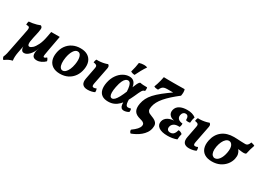

<svg xmlns="http://www.w3.org/2000/svg" viewBox="-30 -1643 3863 2813"><g transform="rotate(30 1901.5 -236.0)"><path d="M7.9 247.7Q-3.8 240 -9.6 227.9Q-15.4 215.8 -17 201Q-10.9 188.6 -5.6 174.9Q-0.4 161.3 5.9 135.4Q12.1 109.6 20.7 62.7L81 -240.2Q91.1 -286 94.7 -311.7Q98.3 -337.4 93.8 -349.2Q89.3 -361.1 75.8 -364.6Q62.2 -368.2 38.1 -368.7Q37.6 -382.4 39.7 -398.1Q41.7 -413.8 47.3 -426Q75.9 -427.5 109.4 -433.2Q143 -438.9 174.7 -447.9Q206.5 -456.9 229.9 -467Q244 -458.4 250.5 -448.6Q257.1 -438.9 256.4 -418.7Q255.7 -398.6 247.8 -360Q239.9 -321.3 224.6 -254.6Q207.1 -176.5 211.1 -143.7Q215.1 -111 238.1 -111Q260.1 -111 290 -137.8Q319.8 -164.7 348.4 -222.9Q377 -281 394 -374.1L409.6 -458H553.9L507.5 -207.4Q497.2 -151.5 493.5 -125Q489.8 -98.5 492.8 -90.7Q495.8 -83 504.3 -83Q513.6 -83 522.2 -87.9Q530.9 -92.8 544.8 -105.1Q553.9 -97.5 561.2 -83.3Q568.6 -69 570.6 -55.3Q542.3 -26.2 505.6 -8.6Q468.8 9 431.5 9Q394 9 375.6 -6.8Q357.1 -22.6 353.9 -48.4Q350.6 -74.2 356.6 -105.6Q358.6 -113.6 362.1 -126.9Q365.6 -140.2 372.1 -153.6H370.6Q359.5 -119.2 342.3 -89.6Q325 -60 304.3 -37.9Q283.5 -15.7 261.6 -3.4Q239.6 9 218.1 9Q192.1 9 178.5 -7.9Q165 -24.8 162 -52.8Q159 -80.9 163.5 -112.7L168 -107L138.5 45.6Q130.5 88.6 129 123.5Q127.6 158.4 132.7 187.1Q96.8 195.3 68.8 209.5Q40.8 223.7 7.9 247.7Z M823.5 9Q747.9 9 699.9 -21.7Q652 -52.4 633.5 -106.4Q615 -160.4 627 -230Q639.4 -303.6 677 -356.4Q714.7 -409.1 772.7 -438Q830.8 -467 904.4 -467Q978.5 -467 1026.2 -437.5Q1073.9 -408 1093.4 -355.5Q1112.9 -302.9 1101.4 -232.3Q1089.9 -159.2 1052.1 -104.7Q1014.2 -50.3 956.2 -20.6Q898.1 9 823.5 9ZM835.5 -51.5Q860.8 -51.5 883.4 -72.6Q905.9 -93.7 923.6 -132.8Q941.2 -171.9 950.2 -225.9Q963.5 -305.8 947.6 -356.1Q931.7 -406.5 890.4 -406.5Q851.6 -406.5 822.1 -360.4Q792.7 -314.3 779.3 -239Q769.8 -181.5 773.6 -139.4Q777.3 -97.3 793.5 -74.4Q809.7 -51.5 835.5 -51.5Z M1291 9Q1230.9 9 1204.6 -23.4Q1178.3 -55.8 1191.4 -123.3L1227.6 -311.8Q1232.6 -335.2 1230.6 -349.2Q1228.5 -363.2 1214.8 -371.2Q1201 -379.2 1169.6 -383.3Q1171.2 -397.4 1174.7 -411.9Q1178.3 -426.4 1185.8 -438.6Q1219.1 -436.6 1255.7 -440.8Q1292.3 -445 1322.7 -452.8Q1353 -460.5 1367.1 -467.5Q1380.8 -460.3 1387.1 -445.9Q1393.3 -431.6 1388.8 -408.9L1332 -118.5Q1326.1 -88.1 1331.8 -75.2Q1337.5 -62.2 1354.9 -62.2Q1377.5 -62.2 1398.3 -74.6Q1404.8 -62.9 1407.6 -48.2Q1410.3 -33.5 1408.2 -16.2Q1390.1 -6.3 1358.7 1.3Q1327.2 9 1291 9Z M1637.8 9Q1571.5 9 1532.4 -19.2Q1493.3 -47.4 1481.2 -98.8Q1469.1 -150.1 1483 -220.3Q1499 -298.5 1537.1 -353.4Q1575.1 -408.4 1626 -437.7Q1677 -467 1729.9 -467Q1772.2 -467 1799.7 -446.4Q1827.1 -425.7 1840.1 -380.4Q1853.1 -335 1850.5 -258.6L1806.5 -246.6Q1803.6 -310.6 1794.6 -345.6Q1785.6 -380.6 1771.9 -394.3Q1758.2 -407.9 1739.9 -407.9Q1722.1 -407.9 1702.2 -393.3Q1682.3 -378.6 1664.4 -340.8Q1646.5 -302.9 1632.5 -232.6Q1621.1 -173.5 1621.8 -134.8Q1622.5 -96.1 1634.2 -77.8Q1645.9 -59.4 1666 -59.4Q1686.6 -59.4 1708.6 -80.4Q1730.7 -101.4 1756.4 -148.3Q1782 -195.2 1813.9 -274.1Q1839.1 -334.4 1853.7 -370.8Q1868.2 -407.3 1877.7 -426.5Q1887.2 -445.8 1894.9 -454.1Q1902.7 -462.4 1913.8 -467Q1934.1 -461 1967.9 -459.5Q2001.8 -458 2031.5 -458Q2036.1 -446.3 2035.8 -429.9Q2035.6 -413.4 2033.1 -397.2Q2018.1 -395.2 2007.4 -388.3Q1996.7 -381.3 1986.5 -365.7Q1976.3 -350.1 1963.7 -322.5Q1951.1 -295 1931.9 -252.2Q1905.3 -193.7 1876.3 -145.7Q1847.2 -97.8 1812.7 -63.3Q1778.1 -28.8 1735 -9.9Q1692 9 1637.8 9ZM1905.6 9Q1876 9 1860.7 -7.8Q1845.5 -24.5 1841.5 -55Q1837.4 -85.4 1840.8 -125.6L1889.3 -188.4Q1888.8 -132.7 1895.1 -105.6Q1901.4 -78.5 1912.4 -70.4Q1923.4 -62.2 1936.4 -62.2Q1949.9 -62.2 1961.5 -65.5Q1973 -68.7 1981.5 -71.1Q1993.5 -51.5 1987.9 -16.3Q1969.2 -4.4 1946.7 2.3Q1924.1 9 1905.6 9ZM1781 -524.1Q1742.8 -525 1713.7 -542.8Q1726.7 -590.6 1735.7 -631.2Q1744.8 -671.9 1748.8 -708Q1791.1 -721 1830.5 -721Q1864.5 -721 1886.7 -710.9Q1857.5 -668.7 1830 -619.3Q1802.4 -569.8 1781 -524.1Z M2161 249Q2149.3 241.9 2142.2 228.1Q2135.1 214.3 2136.6 197Q2188.9 159.9 2217 128.3Q2245.1 96.8 2250.6 68.2Q2256.1 40.3 2243 25.6Q2229.9 10.9 2210.2 3.9Q2190.5 -3 2173.8 -7.4Q2138.8 -16 2113.4 -30.4Q2088 -44.8 2073 -67.3Q2058 -89.9 2054.4 -122.2Q2050.7 -154.6 2059.1 -199.6Q2068.5 -248.3 2090.6 -292.8Q2112.8 -337.4 2153.9 -382.7Q2195.1 -428.1 2260.8 -481Q2326.6 -534 2422.3 -599.5L2429.7 -583.4H2300Q2269.8 -583.4 2249.7 -577.1Q2229.6 -570.9 2215.6 -555.1Q2201.5 -539.4 2187 -508.4Q2166.1 -508.4 2149.3 -510.9Q2132.6 -513.4 2116.7 -523.5Q2127.2 -548.5 2136.8 -579.3Q2146.3 -610.1 2154.9 -643.4Q2163.5 -676.8 2169.5 -710Q2191.1 -709 2236.6 -708.5Q2282.1 -708 2332.9 -708Q2371.4 -708 2409.8 -708.5Q2448.1 -709 2478 -709.5Q2507.9 -710 2520.9 -710Q2529.5 -690.7 2529.5 -661Q2529.5 -631.2 2523.4 -601Q2456.9 -549.6 2404.9 -502.8Q2352.9 -456 2315.7 -412.6Q2278.5 -369.2 2256 -327.1Q2233.5 -285 2225.6 -241.4Q2217.2 -197.6 2227.3 -175.8Q2237.4 -154 2257.5 -144.1Q2277.6 -134.2 2300 -125.8Q2336.9 -112.8 2362.9 -95.4Q2388.9 -78 2399.5 -51.1Q2410 -24.2 2401.5 19.2Q2393 64.6 2368.3 101Q2343.6 137.4 2309.3 165.7Q2275 194 2236.4 214.7Q2197.8 235.4 2161 249Z M2642.3 7.5Q2541 7.5 2491.4 -29.5Q2441.9 -66.5 2456.5 -128.5Q2468.5 -178.9 2517.2 -207Q2565.8 -235.2 2656.7 -235.2L2661.3 -230.2Q2582.3 -230.2 2545.1 -265.9Q2507.9 -301.5 2520.5 -357Q2533 -411.5 2583.2 -439Q2633.4 -466.5 2710.2 -466.5Q2754.8 -466.5 2789.4 -456.5Q2823.9 -446.5 2854.7 -423.9Q2846.6 -401 2841.9 -376.4Q2837.1 -351.9 2836.2 -324.8Q2823.1 -320.2 2802.8 -320.2Q2782.5 -320.3 2765.8 -326.8Q2766.9 -368.2 2754.5 -387.8Q2742.1 -407.5 2714.8 -407.5Q2691.2 -407.5 2675.6 -392.4Q2660.1 -377.3 2654.6 -349Q2647.6 -311.1 2670.1 -286.6Q2692.5 -262.1 2745.5 -257.2Q2747.5 -241.9 2744.2 -225Q2740.9 -208 2733.9 -194.4Q2670.5 -198.5 2638.2 -176.6Q2605.9 -154.8 2599.4 -118.6Q2594 -88.9 2608.5 -70.8Q2623 -52.6 2655.1 -52.6Q2690.8 -52.6 2712 -75.6Q2733.2 -98.6 2746 -145.9Q2763.7 -144.4 2783 -136.5Q2802.3 -128.6 2811.8 -115.9Q2806.3 -95.5 2802.1 -69.9Q2797.9 -44.4 2797.4 -19.4Q2759.5 -5 2719.9 1.3Q2680.3 7.5 2642.3 7.5Z M3007 9Q2946.9 9 2920.6 -23.4Q2894.3 -55.8 2907.4 -123.3L2943.6 -311.8Q2948.6 -335.2 2946.6 -349.2Q2944.5 -363.2 2930.8 -371.2Q2917 -379.2 2885.6 -383.3Q2887.2 -397.4 2890.7 -411.9Q2894.3 -426.4 2901.8 -438.6Q2935.1 -436.6 2971.7 -440.8Q3008.3 -445 3038.7 -452.8Q3069 -460.5 3083.1 -467.5Q3096.8 -460.3 3103.1 -445.9Q3109.3 -431.6 3104.8 -408.9L3048 -118.5Q3042.1 -88.1 3047.8 -75.2Q3053.5 -62.2 3070.9 -62.2Q3093.5 -62.2 3114.3 -74.6Q3120.8 -62.9 3123.6 -48.2Q3126.3 -33.5 3124.2 -16.2Q3106.1 -6.3 3074.7 1.3Q3043.2 9 3007 9Z M3393.2 9Q3317.7 9 3269.7 -20.7Q3221.7 -50.5 3204.1 -105.2Q3186.5 -160 3202 -235.6Q3225.1 -345.4 3301.9 -405.2Q3378.7 -465 3500.5 -465Q3524.6 -465 3555 -463.3Q3585.3 -461.5 3619.8 -459.8Q3654.4 -458 3689.7 -458Q3717 -458 3733.6 -476.2Q3750.1 -494.4 3758.1 -522.4Q3773.8 -518.9 3791 -514.3Q3808.2 -509.7 3819.9 -501.1Q3806.3 -464.9 3795.5 -426.3Q3784.7 -387.7 3776.2 -346.7Q3769.2 -338.1 3757.9 -335.6Q3746.6 -333.1 3734.5 -333.1Q3708 -333.1 3682.4 -337.4Q3656.9 -341.7 3615.3 -342.7L3609.4 -369.1Q3630.3 -354.6 3647.8 -331.6Q3665.4 -308.6 3673.1 -276.1Q3680.9 -243.6 3671.4 -199.1Q3659.9 -142.7 3622.5 -95.3Q3585.2 -47.9 3527.2 -19.4Q3469.2 9 3393.2 9ZM3407.3 -54.1Q3448.1 -54.1 3481 -98.7Q3514 -143.3 3527.9 -218.9Q3542.4 -298.3 3522.4 -339.2Q3502.5 -380.1 3465.5 -380.1Q3437.6 -380.1 3413.6 -358.6Q3389.5 -337.2 3371.9 -299.8Q3354.3 -262.4 3344.9 -214.2Q3335.4 -160.7 3341.9 -124.9Q3348.4 -89.2 3366.3 -71.7Q3384.2 -54.1 3407.3 -54.1Z"/></g></svg>

Font: Vollkorn
Style: Italic
Weight: 400
Italic angle: -11°
Designer: Friedrich Althausen
Foundry: Friedrich Althausen
Version: Version 5.001